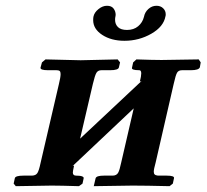

<svg xmlns="http://www.w3.org/2000/svg" viewBox="-20 -638 709 659"><path d="M256.8 -431.2 383.8 -434.1 392.1 -423.8 388.2 -407.2Q386.7 -397 357.9 -397H328.1Q316.4 -397 311 -388.2Q305.7 -379.4 298.8 -350.1L254.9 -162.1L465.8 -359.9L460 -357.9Q464.8 -376.5 464.8 -386.2Q464.8 -397 458 -397Q430.2 -397 433.1 -405.8L437 -423.8L448.2 -434.1Q506.3 -432.1 534.2 -432.1L662.1 -434.1L668.9 -423.8L666 -407.2Q662.6 -397 634.8 -397H605Q592.8 -397 587.9 -388.7Q583 -380.9 576.2 -350.1L514.2 -80.1Q507.8 -57.1 507.8 -48.8Q507.8 -42 511 -39.1Q514.2 -36.1 522 -35.2H551.8Q580.1 -35.2 577.1 -25.9L573.2 -7.8L562 1Q479 -1 435.1 -1L301.8 1L308.1 -25.9Q310.5 -35.2 336.9 -35.2H367.2Q379.9 -35.6 385.3 -44.7Q390.6 -53.7 396 -80.1L439 -266.1L229 -67.9L233.9 -69.8V-67.9Q230 -50.3 230 -45.9Q230 -35.2 241.2 -35.2Q255.4 -35.2 261.7 -32.7Q268.1 -30.3 267.1 -25.9L263.2 -7.8L251 1Q188 -1 157.2 -1L34.2 1L26.9 -7.8L30.8 -25.9Q32.2 -35.2 61 -35.2H89.8Q103 -35.6 108.4 -44.2Q113.8 -52.7 119.1 -78.1L182.1 -349.1Q188 -373 188 -383.8Q188 -391.6 184.8 -394.3Q181.6 -397 173.8 -397H145Q117.7 -397 119.1 -405.8L124 -423.8L136.2 -434.1ZM547.9 -582Q541.5 -546.4 499.3 -522.2Q457 -498 407.2 -498Q361.8 -498 330.8 -518.3Q299.8 -538.6 299.8 -568.8Q299.8 -577.1 300.8 -581.1Q303.7 -595.2 317.9 -606.7Q332 -618.2 347.2 -618.2Q362.8 -618.2 369.9 -608.6Q377 -599.1 377 -586.9Q377 -585.4 376.5 -583.3Q376 -581.1 376 -580.1Q375 -577.1 375 -569.8Q375 -554.7 385 -544.9Q395 -535.2 416 -535.2Q439 -535.2 454.1 -547.9Q469.2 -560.5 474.1 -580.1Q477.1 -596.2 489.3 -607.2Q501.5 -618.2 517.1 -618.2Q531.2 -618.2 540 -609.6Q548.8 -601.1 548.8 -588.9Q548.8 -584 547.9 -582Z"/></svg>

Font: Linux Libertine G
Style: Bold Italic
Weight: 700
Italic angle: -11.5°
Designer: Philipp H. Poll
Foundry: Philipp H. Poll
Version: Version 4.1.0